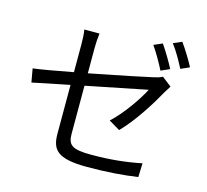

<svg xmlns="http://www.w3.org/2000/svg" viewBox="-120 -975 1241 1150"><g transform="rotate(15 500.0 -400.0)"><path d="M762 -796 709 -773C736 -735 770 -675 790 -635L844 -659C824 -699 787 -760 762 -796ZM872 -836 819 -813C848 -776 880 -719 902 -676L956 -700C937 -737 899 -799 872 -836ZM292 -111C292 -13 327 36 513 36C638 36 738 28 827 15L830 -71C731 -51 635 -41 519 -41C399 -41 374 -63 374 -132V-430C551 -466 735 -503 752 -506C722 -447 649 -337 574 -268L643 -227C724 -309 802 -435 848 -518C855 -530 866 -547 873 -558L814 -604C802 -596 783 -591 761 -586C719 -576 544 -540 374 -507V-663C374 -692 376 -726 380 -755H286C291 -726 292 -693 292 -663V-492C186 -472 92 -455 47 -450L62 -366C103 -375 191 -393 292 -413Z"/></g></svg>

Font: Source Han Sans TC
Style: Regular
Weight: 400
Designer: Ryoko NISHIZUKA 西塚涼子 (kana, bopomofo & ideographs); Paul D. Hunt (Latin, Greek & Cyrillic); Sandoll Communications 산돌커뮤니
Foundry: Adobe
Version: Version 2.002;hotconv 1.0.116;makeotfexe 2.5.65601